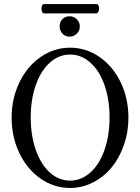

<svg xmlns="http://www.w3.org/2000/svg" viewBox="-20 -910 688 943"><path d="M196.8 -844.2Q188.5 -844.2 185.3 -855.7Q182.1 -867.2 185.3 -878.7Q188.5 -890.1 196.8 -890.1H454.1Q461.9 -890.1 465.1 -878.7Q468.3 -867.2 464.6 -855.7Q460.9 -844.2 452.1 -844.2ZM321.8 -730Q300.3 -730 286.6 -744.9Q272.9 -759.8 272.9 -779.8Q272.9 -803.2 287.1 -816.7Q301.3 -830.1 321.8 -830.1Q343.3 -830.1 357.7 -814.9Q372.1 -799.8 372.1 -779.8Q372.1 -758.8 356.9 -744.4Q341.8 -730 321.8 -730ZM324.2 13.2Q245.6 13.2 179.4 -32.7Q113.3 -78.6 75.2 -158Q37.1 -237.3 37.1 -332Q37.1 -426.3 75.2 -505.1Q113.3 -584 179.4 -629.9Q245.6 -675.8 324.2 -675.8Q402.8 -675.8 469 -629.9Q535.2 -584 573 -505.1Q610.8 -426.3 610.8 -332Q610.8 -261.2 588.4 -197.3Q565.9 -133.3 527.8 -87.2Q489.7 -41 436.5 -13.9Q383.3 13.2 324.2 13.2ZM224.9 -62.7Q269 -22.9 324.2 -22.9Q379.4 -22.9 423.8 -62.7Q468.3 -102.5 493.2 -173.6Q518.1 -244.6 518.1 -333Q518.1 -421.4 493.2 -492.2Q468.3 -563 423.8 -602.5Q379.4 -642.1 324.2 -642.1Q269 -642.1 224.9 -602.5Q180.7 -563 155.8 -492.2Q130.9 -421.4 130.9 -333Q130.9 -244.6 155.8 -173.6Q180.7 -102.5 224.9 -62.7Z"/></svg>

Font: Junicode SmCond
Style: Regular
Weight: 400
Width: 4
Designer: Peter S. Baker
Version: Version 2.206